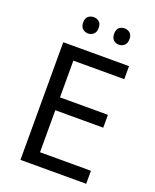

<svg xmlns="http://www.w3.org/2000/svg" viewBox="-164 -1001 884 1095"><g transform="rotate(20 278.0 -454.0)"><path d="M496 0H97V-714H496V-635H187V-412H478V-334H187V-79H496ZM165 -859Q165 -885 179 -896.5Q193 -908 212 -908Q231 -908 245 -896.5Q259 -885 259 -859Q259 -834 245 -821.5Q231 -809 212 -809Q193 -809 179 -821.5Q165 -834 165 -859ZM353 -859Q353 -885 366.5 -896.5Q380 -908 399 -908Q418 -908 432 -896.5Q446 -885 446 -859Q446 -834 432 -821.5Q418 -809 399 -809Q380 -809 366.5 -821.5Q353 -834 353 -859Z"/></g></svg>

Font: Noto Sans Hanunoo
Style: Regular
Weight: 400
Designer: Monotype Design Team
Foundry: Monotype Imaging Inc.
Version: Version 2.003; ttfautohint (v1.8.4.7-5d5b)